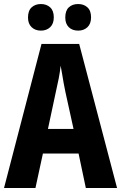

<svg xmlns="http://www.w3.org/2000/svg" viewBox="-20 -933 608 953"><path d="M406 0 370 -171H193L156 0H0L186 -715H373L561 0ZM305 -475Q300 -498 296 -520.5Q292 -543 288.5 -565Q285 -587 281 -607Q278 -577 271.5 -543.5Q265 -510 257 -476L218 -293H345ZM119 -846Q119 -880 137 -896.5Q155 -913 183 -913Q211 -913 229 -896.5Q247 -880 247 -847Q247 -815 229 -798Q211 -781 183 -781Q155 -781 137 -798Q119 -815 119 -846ZM304 -846Q304 -880 321.5 -896.5Q339 -913 368 -913Q396 -913 414 -896.5Q432 -880 432 -847Q432 -815 414 -798Q396 -781 368 -781Q339 -781 321.5 -798Q304 -815 304 -846Z"/></svg>

Font: Noto Sans Display Condensed
Style: Bold
Weight: 700
Width: 3
Designer: Monotype Design Team
Foundry: Monotype Imaging Inc.
Version: Version 2.003